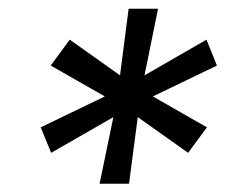

<svg xmlns="http://www.w3.org/2000/svg" viewBox="-20 -748 527 449"><path d="M212.9 -318.4 245.1 -474.1 99.6 -390.6 75.2 -450.2 225.1 -522.5 98.6 -594.7 143.1 -655.3 260.7 -571.8 280.8 -727.5H349.6L317.9 -571.8L462.9 -655.3L487.3 -594.7L337.4 -522.5L463.9 -450.2L419.9 -390.6L302.2 -474.1L281.7 -318.4Z"/></svg>

Font: Inter 28pt
Style: Italic
Weight: 400
Italic angle: -9.3988°
Designer: Rasmus Andersson
Foundry: rsms
Version: Version 4.001;git-66647c0bb